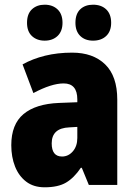

<svg xmlns="http://www.w3.org/2000/svg" viewBox="-20 -787 573 817"><path d="M287 -563Q376 -563 427.5 -513Q479 -463 479 -363V0H358L328 -73H324Q295 -30 261 -10Q227 10 170 10Q123 10 91.5 -14Q60 -38 44 -78.5Q28 -119 28 -169Q28 -258 80 -301.5Q132 -345 231 -349L309 -352V-364Q309 -432 251 -432Q199 -432 122 -391L76 -513Q119 -537 172 -550Q225 -563 287 -563ZM275 -245Q200 -242 200 -177Q200 -121 244 -121Q271 -121 290 -143Q309 -165 309 -200V-247ZM95 -690Q95 -728 116 -747.5Q137 -767 170 -767Q204 -767 225 -747Q246 -727 246 -690Q246 -654 225 -634Q204 -614 170 -614Q137 -614 116 -633.5Q95 -653 95 -690ZM301 -690Q301 -728 321.5 -747.5Q342 -767 376 -767Q411 -767 432 -747Q453 -727 453 -690Q453 -654 432 -634Q411 -614 376 -614Q342 -614 321.5 -634Q301 -654 301 -690Z"/></svg>

Font: Noto Sans Tamil Condensed Black
Style: Regular
Weight: 900
Width: 3
Designer: Jelle Bosma - Monotype Design Team
Foundry: Monotype Imaging Inc.
Version: Version 2.004; ttfautohint (v1.8.4.7-5d5b)